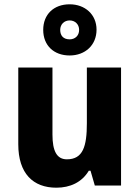

<svg xmlns="http://www.w3.org/2000/svg" viewBox="-20 -863 650 893"><path d="M304 -605C376 -605 429 -653 429 -725C429 -796 375 -843 304 -843C230 -843 181 -796 181 -724C181 -652 230 -605 304 -605ZM304 -680C275 -680 260 -697 260 -724C260 -750 279 -768 304 -768C329 -768 348 -750 348 -724C348 -697 329 -680 304 -680ZM543 -549H384V-290C384 -182 366 -122 291 -122C244 -122 224 -161 224 -237V-549H65V-192C65 -56 134 10 242 10C306 10 361 -15 393 -69H401L421 0H543Z"/></svg>

Font: Noto Sans Gujarati UI SemiCondensed ExtraBold
Style: Regular
Weight: 800
Width: 4
Designer: Jelle Bosma - Monotype Design Team, Universal Thirst
Foundry: Monotype Imaging Inc.
Version: Version 2.106